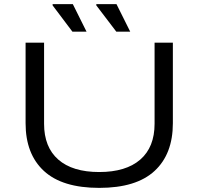

<svg xmlns="http://www.w3.org/2000/svg" viewBox="-20 -891 954 923"><path d="M539.1 -738.8 442.9 -865.2V-871.1H540L606 -738.8ZM328.1 -738.8 232.9 -865.2V-871.1H330.1L396 -738.8ZM103 -298.8V-686H191.9V-295.9Q191.9 -183.6 260.3 -123.8Q328.6 -64 457 -64Q585.4 -64 654.3 -123.8Q723.1 -183.6 723.1 -295.9V-686H811V-298.8Q811 -150.4 722.9 -69.1Q634.8 12.2 457 12.2Q279.3 12.2 191.2 -69.1Q103 -150.4 103 -298.8Z"/></svg>

Font: Archivo Expanded Light
Style: Regular
Weight: 300
Width: 7
Designer: Hector Gatti
Foundry: Omnibus-Type
Version: Version 2.001